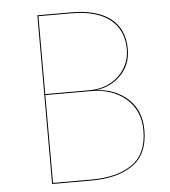

<svg xmlns="http://www.w3.org/2000/svg" viewBox="-50 -726 682 771"><g transform="rotate(-5 291.0 -340.0)"><path d="M517 -183Q517 -87 455.5 -43.5Q394 0 288 0H129V-680H264Q369 -680 424 -637Q479 -594 479 -513Q479 -451 439 -409.5Q399 -368 339 -360Q415 -356 466 -309.5Q517 -263 517 -183ZM133 -676V-362H312Q359 -362 396 -382Q433 -402 454 -436.5Q475 -471 475 -513Q475 -591 421 -633.5Q367 -676 265 -676ZM513 -183Q513 -263 458 -310.5Q403 -358 317 -358H133V-4H289Q392 -4 452.5 -46Q513 -88 513 -183Z"/></g></svg>

Font: FiraGO Four
Style: Regular
Weight: 100
Designer: bBox Type
Foundry: bBox Type GmbH
Version: Version 1.001